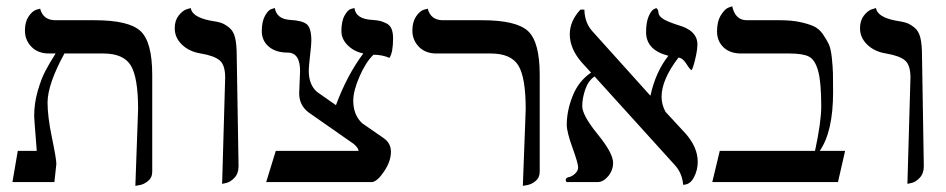

<svg xmlns="http://www.w3.org/2000/svg" viewBox="-20 -585 3041 617"><path d="M415 12.2 423.8 -233.9Q423.8 -335.9 400.4 -374.5Q377 -413.1 312 -413.1H187Q133.3 -314.9 132.8 -255.9Q132.8 -210 147 -142.1Q161.1 -74.2 161.1 -58.1L154.8 0H20L37.1 -100.1H98.1Q97.2 -114.3 95 -141.1Q92.8 -168 91.3 -188Q89.8 -208 89.8 -211.9Q89.8 -252.9 101.1 -292Q112.3 -331.1 124.8 -355Q137.2 -378.9 158.7 -413.1H137.2Q102.1 -413.1 81.1 -434.6Q60.1 -456.1 60.1 -486.8Q60.1 -514.6 72 -532.2Q84 -549.8 96.7 -553.7L108.9 -557.1Q118.7 -520 158.2 -520H284.2Q394 -520 431.6 -485.1Q469.2 -450.2 469.2 -344.2V-33.2Q469.2 -14.2 455.6 -3.2Q441.9 7.8 428.7 9.8Z M693.8 5.9 703.6 -335.9Q703.6 -376 686 -390.9Q668.5 -405.8 625.5 -413.1Q588.4 -418.9 564.9 -441.4Q541.5 -463.9 541.5 -494.1Q541.5 -519 554 -534.9Q566.4 -550.8 579.6 -555.2L592.8 -559.1Q597.7 -530.3 654.8 -519Q680.7 -515.1 692.1 -511Q703.6 -506.8 717 -495.8Q730.5 -484.9 735.6 -463.4Q740.7 -441.9 740.7 -405.8L746.6 -50.8Q746.6 -27.8 733.6 -13.9Q720.7 0 707 2.9Z M1143.1 -189.5 1214.4 -140.1Q1236.3 -124 1236.3 -97.2Q1236.3 -67.4 1215.3 -35.6Q1194.3 -3.9 1177.2 0H835.4L866.2 -100.1H1132.3Q1132.3 -108.9 1117.2 -122.1L971.2 -224.1Q941.4 -247.1 941.4 -285.2L944.3 -356.9Q944.3 -416 904.3 -416Q866.2 -416 843.8 -435.1Q821.3 -454.1 821.3 -485.1Q821.3 -516.1 831.8 -534.7Q842.3 -553.2 853 -556.2L863.3 -559.1Q869.1 -523.9 912.1 -521Q951.2 -519 965.8 -507.1Q980.5 -495.1 980.5 -454.1Q980.5 -441.9 976.3 -406Q972.2 -370.1 972.2 -357.9Q972.2 -312 999.5 -289.1L1059.6 -247.1Q1095.2 -343.3 1147.5 -413.1Q1116.7 -419.9 1096.9 -439.9Q1077.1 -460 1077.1 -484.9Q1077.1 -517.1 1087.6 -535.6Q1098.1 -554.2 1108.9 -556.6L1119.1 -559.1Q1123 -523.9 1176.3 -521Q1192.4 -520 1201.9 -517.6Q1211.4 -515.1 1222.4 -509.5Q1233.4 -503.9 1238.3 -491.9Q1243.2 -480 1243.2 -461.9Q1243.2 -416 1231.4 -398.9Q1210.4 -408.7 1180.2 -409.2Q1155.3 -385.3 1135.3 -339.1Q1115.2 -293 1115.2 -261.2Q1115.2 -216.8 1143.1 -189.5Z M1660.2 12.2 1669.4 -233.9Q1669.4 -335.9 1645.8 -374.5Q1622.1 -413.1 1557.1 -413.1H1382.3Q1347.2 -413.1 1326.2 -434.6Q1305.2 -456.1 1305.2 -486.8Q1305.2 -514.6 1317.1 -532.2Q1329.1 -549.8 1341.8 -553.7L1354.5 -557.1Q1364.3 -520 1403.3 -520H1529.3Q1639.2 -520 1676.8 -485.1Q1714.4 -450.2 1714.4 -344.2V-33.2Q1714.4 -14.2 1700.9 -3.2Q1687.5 7.8 1673.8 9.8Z M2221.2 -441.9Q2221.2 -427.7 2217 -408Q2212.9 -388.2 2208.5 -374Q2204.1 -359.9 2202.1 -359.9Q2198.2 -359.9 2186 -379.4Q2173.8 -398.9 2160.2 -399.9Q2106 -329.1 2106 -273.9Q2106 -248.5 2118.7 -225.6L2184.1 -154.8Q2222.2 -110.8 2222.2 -64.9Q2222.2 -38.1 2209.7 -14.6Q2197.3 8.8 2175.3 8.8Q2172.4 -28.3 2148.9 -54.2L1890.6 -339.4Q1870.1 -325.2 1860.6 -297.1Q1851.1 -269 1851.1 -244.1Q1851.1 -214.4 1900.6 -153.6Q1950.2 -92.8 1950.2 -62Q1950.2 -38.1 1934.6 -19Q1918.9 0 1900.9 0H1800.3Q1798.3 -3.9 1797.9 -5.9Q1797.9 -12.7 1805.2 -15.1Q1817.4 -17.1 1827.6 -26.6Q1837.9 -36.1 1837.9 -46.9Q1837.9 -60.1 1819.6 -110.6Q1801.3 -161.1 1801.3 -184.1Q1801.3 -229 1820.3 -276.9Q1839.4 -324.7 1879.4 -351.6L1849.1 -384.8Q1811 -428.7 1811 -475.1Q1811 -517.1 1845.2 -554.2H1857.9Q1858.9 -512.2 1883.3 -484.9L2068.8 -278.8L2070.3 -277.8Q2086.9 -354 2127.9 -405.8Q2056.2 -423.8 2056.2 -481.9Q2056.2 -512.7 2064.2 -531.7Q2072.3 -550.8 2080.6 -555.2L2088.9 -559.1Q2095.7 -554.2 2095.9 -544.7Q2096.2 -535.2 2108.2 -526.1Q2120.1 -517.1 2157.2 -504.9Q2221.2 -487.8 2221.2 -441.9Z M2486.8 -520Q2522.9 -520 2549.6 -514.4Q2576.2 -508.8 2594 -501Q2611.8 -493.2 2624 -475.6Q2636.2 -458 2643.1 -443.6Q2649.9 -429.2 2653.1 -399.7Q2656.2 -370.1 2656.7 -349.6Q2657.2 -329.1 2657.2 -289.1Q2657.2 -162.1 2614.3 -100.1H2695.8L2672.9 0H2269L2293 -100.1H2599.1Q2619.1 -192.9 2619.1 -243.2Q2619.1 -321.3 2609.1 -357.2Q2599.1 -393.1 2579.6 -403.1Q2560.1 -413.1 2516.1 -413.1H2361.8Q2325.7 -413.1 2304.9 -433.1Q2284.2 -453.1 2284.2 -483.9Q2284.2 -516.1 2296.6 -536.1Q2309.1 -556.2 2320.8 -560.5L2333 -564.9Q2342.8 -520 2379.9 -520Z M2896 5.9 2905.8 -335.9Q2905.8 -376 2888.2 -390.9Q2870.6 -405.8 2827.6 -413.1Q2790.5 -418.9 2767.1 -441.4Q2743.7 -463.9 2743.7 -494.1Q2743.7 -519 2756.1 -534.9Q2768.6 -550.8 2781.7 -555.2L2794.9 -559.1Q2799.8 -530.3 2856.9 -519Q2882.8 -515.1 2894.3 -511Q2905.8 -506.8 2919.2 -495.8Q2932.6 -484.9 2937.7 -463.4Q2942.9 -441.9 2942.9 -405.8L2948.7 -50.8Q2948.7 -27.8 2935.8 -13.9Q2922.9 0 2909.2 2.9Z"/></svg>

Font: Linux Libertine Initials
Style: Initials
Weight: 400
Designer: Philipp H. Poll
Foundry: Philipp H. Poll
Version: Version 5.0.6